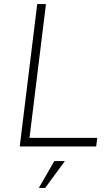

<svg xmlns="http://www.w3.org/2000/svg" viewBox="-20 -720 533 944"><path d="M163 -700H206L125 -42H458L453 0H77ZM247 72H299L202 204H171Z"/></svg>

Font: Haskoy ExtraLight
Style: Italic
Weight: 200
Designer: Ertekin Erdin
Foundry: Ertekin Erdin
Version: Version 2.000; ttfautohint (v1.8.4.7-5d5b)